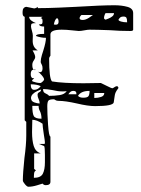

<svg xmlns="http://www.w3.org/2000/svg" viewBox="-20 -680 535 731"><path d="M487 -630V-567Q487 -562 476 -562Q436 -562 399 -565Q347 -567 321 -567Q314 -567 301 -564.5Q288 -562 280 -562Q275 -562 254 -564.5Q233 -567 215 -567Q172 -567 172 -549V-468Q171 -467 169 -463.5Q167 -460 167 -457Q167 -381 178 -370Q220 -363 298 -363L364 -364Q369 -362 386.5 -353Q404 -344 408 -344Q410 -344 415.5 -348Q421 -352 426 -352Q427 -352 429 -349.5Q431 -347 431 -345Q422 -333 419.5 -326.5Q417 -320 416 -310.5Q415 -301 413 -290Q410 -276 342 -276Q315 -276 273 -286Q229 -296 203 -296Q195 -296 191 -299Q187 -302 185 -302Q169 -302 164.5 -297Q160 -292 160 -275Q160 -249 163 -205Q166 -161 172 -160V12Q172 25 154 25Q147 25 142 19Q139 20 121 25.5Q103 31 88 31Q83 31 75 21.5Q67 12 67 7Q67 -20 73 -78Q80 -129 80 -164V-216L74 -222V-616Q66 -618 66 -630V-635Q66 -652 80 -654L110 -648Q113 -648 117.5 -650Q122 -652 124 -654V-649Q160 -649 205.5 -651Q251 -653 269 -654Q367 -660 416 -660Q443 -660 465 -654Q487 -648 487 -630ZM414 -630H382Q380 -628 378 -622Q376 -616 376 -611Q376 -609 378.5 -607Q381 -605 382 -605Q385 -606 393.5 -609.5Q402 -613 408 -618Q414 -623 414 -630ZM334 -623H291Q289 -623 286 -618.5Q283 -614 283 -611Q283 -604 295 -604Q306 -604 319 -612.5Q332 -621 334 -623ZM464 -595Q464 -607 461.5 -612Q459 -617 450 -617Q443 -617 439 -614.5Q435 -612 431 -605Q431 -601 441 -598Q451 -595 464 -595ZM91 -616Q91 -608 99.5 -601.5Q108 -595 117 -592Q105 -592 101.5 -590Q98 -588 98 -580Q98 -575 101.5 -563Q105 -551 105 -544Q105 -539 104.5 -526.5Q104 -514 108.5 -504.5Q113 -495 124 -488H104Q114 -471 114 -463Q114 -457 108.5 -449.5Q103 -442 103 -433Q103 -419 108 -415Q97 -414 97 -398Q97 -382 107 -382L110 -383Q110 -381 106.5 -378.5Q103 -376 102 -374L104 -370Q109 -368 117.5 -366Q126 -364 133 -364Q137 -364 142.5 -369.5Q148 -375 148 -377Q148 -383 138.5 -394Q129 -405 124 -407L132 -405Q142 -405 142 -420Q142 -429 138.5 -435Q135 -441 135 -444Q135 -456 139.5 -470.5Q144 -485 145 -488Q155 -520 155 -536Q136 -536 117 -543Q117 -551 148 -551V-579Q131 -579 128 -587Q137 -587 139.5 -589Q142 -591 142 -597Q142 -604 141 -607Q140 -610 135 -611L142 -616ZM203 -597Q203 -609 197 -611Q189 -607 185 -587Q188 -586 193 -586Q203 -586 203 -597ZM113 -413Q110 -413 108 -415H110Q114 -415 117 -414ZM124 -407ZM97 -359Q97 -338 110 -338Q125 -338 135 -352Q121 -359 97 -359ZM180 -337Q158 -341 144 -341Q144 -333 146.5 -329.5Q149 -326 156 -323Q163 -320 167 -315Q189 -315 207.5 -318Q226 -321 234 -333Q228 -332 218 -332Q200 -332 180 -337ZM99 -302Q100 -294 111 -290Q122 -286 131 -286Q131 -295 127 -303Q123 -311 123 -319Q123 -326 129.5 -329Q136 -332 136 -337L135 -339Q133 -338 122.5 -333.5Q112 -329 105 -322Q98 -315 98 -306ZM240 -321H271Q271 -329 268 -331.5Q265 -334 259 -334Q253 -334 249 -331Q245 -328 240 -321ZM277 -315Q283 -308 297 -308Q312 -308 316.5 -313.5Q321 -319 321 -334Q288 -334 277 -315ZM339 -307Q353 -307 365 -311Q377 -315 377 -326H339ZM132 -257Q127 -265 127 -277H103Q103 -249 108.5 -238.5Q114 -228 138 -228Q138 -245 132 -257ZM128 -132H150L151 -138Q151 -143 147 -167Q142 -200 142 -209Q120 -224 103 -224L102 -177Q102 -145 108.5 -124Q115 -103 135 -96H110V-37L117 -31Q111 -28 110 -21Q109 -14 109 -3Q135 -3 143 -18.5Q151 -34 151 -62V-65V-90Q151 -120 148 -124Z"/></svg>

Font: Cabin Sketch
Style: Regular
Weight: 400
Version: Version 1.100